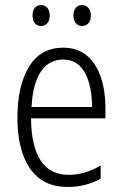

<svg xmlns="http://www.w3.org/2000/svg" viewBox="-20 -731 485 761"><path d="M230 -542Q288 -542 325.5 -509.5Q363 -477 380.5 -422.5Q398 -368 398 -303V-262H103Q104 -152 141 -95Q178 -38 252 -38Q316 -38 379 -75V-23Q350 -7 318 1.5Q286 10 248 10Q180 10 136 -24Q92 -58 70.5 -120Q49 -182 49 -264Q49 -391 95 -466.5Q141 -542 230 -542ZM230 -495Q175 -495 142.5 -448Q110 -401 105 -307H345Q345 -359 333 -402Q321 -445 295.5 -470Q270 -495 230 -495ZM109 -670Q109 -689 118 -700Q127 -711 143 -711Q158 -711 167.5 -700Q177 -689 177 -670Q177 -650 167.5 -639Q158 -628 143 -628Q127 -628 118 -639Q109 -650 109 -670ZM271 -670Q271 -689 280.5 -700Q290 -711 305 -711Q320 -711 330 -700Q340 -689 340 -670Q340 -650 330.5 -639Q321 -628 305 -628Q290 -628 280.5 -639Q271 -650 271 -670Z"/></svg>

Font: Noto Sans Tamil Condensed Light
Style: Regular
Weight: 300
Width: 3
Designer: Jelle Bosma - Monotype Design Team
Foundry: Monotype Imaging Inc.
Version: Version 2.004; ttfautohint (v1.8.4.7-5d5b)